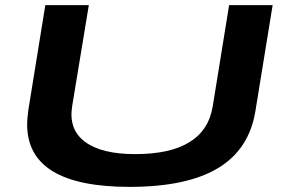

<svg xmlns="http://www.w3.org/2000/svg" viewBox="-20 -720 1106 750"><path d="M486 10Q86 10 86 -234Q86 -244 87 -257Q88 -270 91 -292L157 -700H327L262 -306Q247 -215 311.5 -166.5Q376 -118 508 -118Q781 -118 811 -305L875 -700H1045L978 -288Q954 -137 832 -63.5Q710 10 486 10Z"/></svg>

Font: Georama ExtraExtended SemiBold
Style: Italic
Weight: 600
Width: 8
Italic angle: -9°
Designer: Jean-Baptiste Levee
Foundry: Production Type
Version: Version 1.000